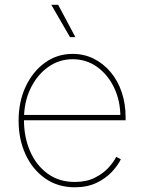

<svg xmlns="http://www.w3.org/2000/svg" viewBox="-20 -775 602 806"><path d="M293.9 11.2Q223.1 11.2 170.2 -25.6Q117.2 -62.5 87.6 -126Q58.1 -189.5 58.1 -269Q58.1 -348.6 87.9 -411.9Q117.7 -475.1 168.9 -512Q220.2 -548.8 284.7 -548.8Q333 -548.8 373.5 -528.6Q414.1 -508.3 444.3 -472.4Q474.6 -436.5 491 -387.9Q507.3 -339.4 507.3 -282.7V-270H69.8V-292.5H494.6L485.4 -283.7Q485.4 -351.6 459.2 -406.5Q433.1 -461.4 387.9 -493.9Q342.8 -526.4 284.7 -526.4Q228 -526.4 181.6 -493.2Q135.3 -460 107.9 -403.1Q80.6 -346.2 80.6 -274.4V-271.5Q80.6 -199.7 106 -140.9Q131.3 -82 179.2 -46.6Q227.1 -11.2 293.9 -11.2Q343.3 -11.2 378.4 -29.1Q413.6 -46.9 435.8 -71.5Q458 -96.2 467.8 -116.7L487.3 -106.4Q475.1 -81.1 449.7 -53.7Q424.3 -26.4 385.5 -7.6Q346.7 11.2 293.9 11.2ZM273.9 -619.1 195.3 -754.9H224.1L296.4 -619.1Z"/></svg>

Font: Inter 17pt Thin
Style: Regular
Weight: 250
Version: Version 4.001;git-66647c0bb